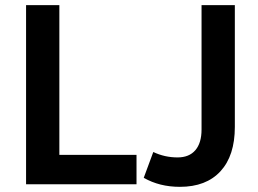

<svg xmlns="http://www.w3.org/2000/svg" viewBox="-20 -714 999 744"><path d="M81 0V-694H210V-114H509V0ZM677 10Q598 10 537 -25L574 -125Q618 -104 668 -104Q713 -104 737 -132Q761 -160 761 -212V-694H890V-222Q890 -111 834.5 -50.5Q779 10 677 10Z"/></svg>

Font: Cantarell
Style: Bold
Weight: 700
Designer: Dave Crossland, Nikolaus Waxweiler, Florian Fecher, Jacques Le Bailly, Eben Sorkin, Alexei Vanyashin, Alexios Zavras, Em
Version: Version 0.303